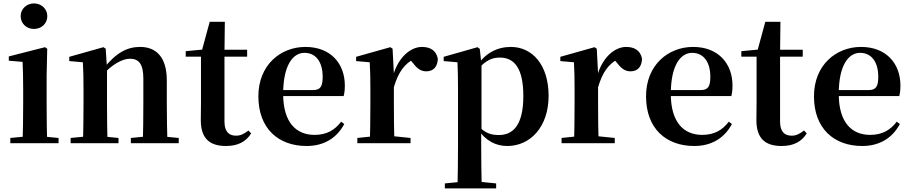

<svg xmlns="http://www.w3.org/2000/svg" viewBox="-20 -821 5220 1101"><path d="M39.2 0H315.8V-29.9L207.8 -40.2H145.8L39.2 -29.9ZM109.6 0H251.1C248.4 -50.2 247.4 -165.6 247.4 -234.8V-387.9L250.8 -541.7L238.1 -550.4L30.5 -497.4V-472.9L109.6 -466.2C111.6 -418.1 112.9 -374.5 112.9 -308V-234.8C112.9 -165.6 111.6 -50.2 109.6 0ZM174.8 -655C217.1 -655 251.3 -685.2 251.3 -728.8C251.3 -770.2 217.1 -801.4 174.8 -801.4C132.9 -801.4 98.5 -770.2 98.5 -728.8C98.5 -685.2 132.9 -655 174.8 -655Z M385 0H659.6V-29.9L553.7 -40.2H490.6L385 -29.9ZM455.2 0H596.6C594.6 -50.2 593.6 -165.6 593.6 -234.8V-428L586.2 -541.7L573.2 -550.4L377.1 -495.2V-470.7L455.2 -463.8C457.9 -415.2 458.9 -376.3 458.9 -310.2V-234.8C458.9 -165.6 457.9 -50.2 455.2 0ZM730.3 0H1004.9V-29.9L896.8 -40.2H834.2L730.3 -29.9ZM799 0H940.2C938.2 -50.2 936.5 -162.8 936.5 -234.8V-360.5C936.5 -492.9 875.8 -551.9 783.5 -551.9C710.8 -551.9 646.8 -520.8 571.9 -425.7H556.6L561.5 -383.3C622.4 -454.2 684 -484.2 725.2 -484.2C776 -484.2 802 -454.1 802 -369.8V-234.8C802 -162.8 801 -50.2 799 0Z M1200.4 -496.1H1397.2V-535.7H1200.4ZM1276.1 16.2C1344.8 16.2 1391 -9 1420.2 -56L1404.7 -72.5C1377.7 -52.4 1359.9 -43 1333.3 -43C1291.9 -43 1267.2 -67.1 1267.2 -123.8V-519.3L1269.3 -695.8H1182.5L1136.1 -525.2L1154.7 -538L1045 -527.5V-496.1H1132.5V-234.7C1132.5 -195.3 1131.5 -169 1131.5 -131.7C1131.5 -28.7 1180.4 16.2 1276.1 16.2Z M1738.2 16.2C1837.4 16.2 1911.6 -29.4 1954.1 -109.9L1936.2 -123.2C1900.5 -75.9 1854.1 -47.5 1783.4 -47.5C1679.6 -47.5 1603.7 -117.3 1603.7 -282.7C1603.7 -444.8 1658.5 -518 1726.1 -518C1789.5 -518 1830.3 -468.1 1830.3 -380.4C1830.3 -325.7 1817.6 -304.6 1775.4 -304.6H1520.1V-270.2H1950.7C1955.4 -288.1 1957.4 -306.2 1957.4 -330.9C1957.4 -454.7 1877.8 -551.9 1731.4 -551.9C1589.3 -551.9 1461.6 -448.8 1461.6 -268.8C1461.6 -83.9 1576.3 16.2 1738.2 16.2Z M2029.2 0H2334.2V-29.9L2223.8 -41.2H2137.3L2029.2 -29.9ZM2100.2 0H2241.6C2239.6 -50.2 2238.6 -165.6 2238.6 -234.8V-398.7L2231.2 -541.7L2218.2 -550.4L2022.1 -495.2V-470.7L2100.2 -463.8C2102.9 -415.2 2103.9 -377 2103.9 -310.2V-234.8C2103.9 -165.6 2102.9 -50.2 2100.2 0ZM2238.4 -320.2C2264.2 -408.3 2299.9 -455.5 2357.4 -485.1L2320.8 -490.9L2343.8 -464.4C2368.7 -431.7 2390.5 -411.9 2424.2 -411.9C2469.4 -411.9 2489.2 -442.3 2490.7 -484.5C2480.9 -534 2444.4 -551.9 2399.6 -551.9C2333.4 -551.9 2260.8 -490.4 2232.4 -380.9H2205.3Z M2530.9 259.3H2825.1V230.8L2719.4 220.1H2640L2530.9 230.8ZM2603.4 259.3H2742.4C2740.4 175.6 2739.4 83.5 2739.4 13V-63L2741.1 -75.6V-455L2739.8 -460.8L2731.2 -540.9L2718.2 -550.4L2524.2 -495.2V-470.7L2603.4 -463.8C2605.4 -415.2 2606.4 -374.7 2606.4 -308.7V13.8C2606.4 83.8 2605.4 175.6 2603.4 259.3ZM2889.1 16.2C3020.8 16.2 3125.9 -93.2 3125.9 -271.4C3125.9 -449.4 3032.1 -551.9 2909.6 -551.9C2832.5 -551.9 2761.6 -517.8 2711.5 -437.5H2703.1L2718 -421.1C2767.8 -478.5 2805.2 -490.8 2846.6 -490.8C2929.6 -490.8 2981 -429.4 2981 -270.1C2981 -103.7 2922.1 -46.7 2841.1 -46.7C2795.2 -46.7 2761.8 -57.7 2724.6 -97.8L2706.1 -82.3H2718.3C2766 -11.6 2824.6 16.2 2889.1 16.2Z M3200.2 0H3505.2V-29.9L3394.8 -41.2H3308.3L3200.2 -29.9ZM3271.2 0H3412.6C3410.6 -50.2 3409.6 -165.6 3409.6 -234.8V-398.7L3402.2 -541.7L3389.2 -550.4L3193.1 -495.2V-470.7L3271.2 -463.8C3273.9 -415.2 3274.9 -377 3274.9 -310.2V-234.8C3274.9 -165.6 3273.9 -50.2 3271.2 0ZM3409.4 -320.2C3435.2 -408.3 3470.9 -455.5 3528.4 -485.1L3491.8 -490.9L3514.8 -464.4C3539.7 -431.7 3561.5 -411.9 3595.2 -411.9C3640.4 -411.9 3660.2 -442.3 3661.7 -484.5C3651.9 -534 3615.4 -551.9 3570.6 -551.9C3504.4 -551.9 3431.8 -490.4 3403.4 -380.9H3376.3Z M3961.2 16.2C4060.4 16.2 4134.6 -29.4 4177.1 -109.9L4159.2 -123.2C4123.5 -75.9 4077.1 -47.5 4006.4 -47.5C3902.6 -47.5 3826.7 -117.3 3826.7 -282.7C3826.7 -444.8 3881.5 -518 3949.1 -518C4012.5 -518 4053.3 -468.1 4053.3 -380.4C4053.3 -325.7 4040.6 -304.6 3998.4 -304.6H3743.1V-270.2H4173.7C4178.4 -288.1 4180.4 -306.2 4180.4 -330.9C4180.4 -454.7 4100.8 -551.9 3954.4 -551.9C3812.3 -551.9 3684.6 -448.8 3684.6 -268.8C3684.6 -83.9 3799.3 16.2 3961.2 16.2Z M4386.4 -496.1H4583.2V-535.7H4386.4ZM4462.1 16.2C4530.8 16.2 4577 -9 4606.2 -56L4590.7 -72.5C4563.7 -52.4 4545.9 -43 4519.3 -43C4477.9 -43 4453.2 -67.1 4453.2 -123.8V-519.3L4455.3 -695.8H4368.5L4322.1 -525.2L4340.7 -538L4231 -527.5V-496.1H4318.5V-234.7C4318.5 -195.3 4317.5 -169 4317.5 -131.7C4317.5 -28.7 4366.4 16.2 4462.1 16.2Z M4924.2 16.2C5023.4 16.2 5097.6 -29.4 5140.1 -109.9L5122.2 -123.2C5086.5 -75.9 5040.1 -47.5 4969.4 -47.5C4865.6 -47.5 4789.7 -117.3 4789.7 -282.7C4789.7 -444.8 4844.5 -518 4912.1 -518C4975.5 -518 5016.3 -468.1 5016.3 -380.4C5016.3 -325.7 5003.6 -304.6 4961.4 -304.6H4706.1V-270.2H5136.7C5141.4 -288.1 5143.4 -306.2 5143.4 -330.9C5143.4 -454.7 5063.8 -551.9 4917.4 -551.9C4775.3 -551.9 4647.6 -448.8 4647.6 -268.8C4647.6 -83.9 4762.3 16.2 4924.2 16.2Z"/></svg>

Font: Source Han Serif TW VF
Style: Regular
Weight: 250
Designer: Ryoko NISHIZUKA 西塚涼子 (kana & ideographs); Frank Grießhammer (Latin, Greek & Cyrillic); Wenlong ZHANG 张文龙 (bopomofo); San
Foundry: Adobe
Version: Version 2.002;hotconv 1.1.0;makeotfexe 2.6.0